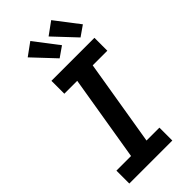

<svg xmlns="http://www.w3.org/2000/svg" viewBox="-303 -1044 1105 1105"><g transform="rotate(-45 250.0 -491.5)"><path d="M29 0V-105H148L235 -630H130V-735H480V-630H361L274 -105H379V0ZM425 -793 299 -927 376 -983 488 -837ZM255 -793 129 -927 206 -983 318 -837Z"/></g></svg>

Font: Iosevka Curly Slab Extrabold
Style: Italic
Weight: 800
Italic angle: -9°
Monospace: yes
Designer: Belleve Invis
Foundry: Belleve Invis
Version: Version 22.1.2; ttfautohint (v1.8.4)